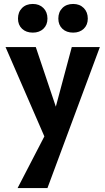

<svg xmlns="http://www.w3.org/2000/svg" viewBox="-20 -662 533 971"><path d="M224 73 8 -424H161L278 -76ZM343 -424H485L220 289H69L241 -43ZM146 -497Q112 -497 91.5 -516.5Q71 -536 71 -568Q71 -601 91.5 -621.5Q112 -642 146 -642Q179 -642 199.5 -621.5Q220 -601 220 -568Q220 -536 199.5 -516.5Q179 -497 146 -497ZM350 -497Q316 -497 295.5 -516.5Q275 -536 275 -568Q275 -601 295.5 -621.5Q316 -642 350 -642Q383 -642 403.5 -621.5Q424 -601 424 -568Q424 -536 403.5 -516.5Q383 -497 350 -497Z"/></svg>

Font: Ysabeau Infant ExtraBold
Style: Regular
Weight: 800
Designer: Christian Thalmann (Catharsis Fonts)
Version: Version 2.001;gftools[0.9.30]; featfreeze: ss01,ss02,lnum